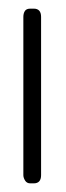

<svg xmlns="http://www.w3.org/2000/svg" viewBox="-20 -424 153 444"><path d="M58 0H50Q42 0 38 -6.5Q34 -13 34 -19V-385Q34 -393 37.5 -398.5Q41 -404 50 -404H58Q75 -404 75 -385V-19Q75 0 58 0Z"/></svg>

Font: Chathura
Style: Bold
Weight: 700
Designer: Appaji Ambarisha Darbha
Foundry: Aditya Fonts
Version: Version 1.001 2016